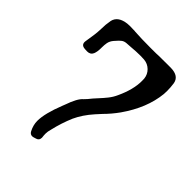

<svg xmlns="http://www.w3.org/2000/svg" viewBox="-221 -815 1029 1029"><g transform="rotate(45 293.0 -300.5)"><path d="M204.1 93.8Q189 93.8 181.2 78.6Q165 47.4 165 15.6Q165 -40.5 203.1 -136.7L208.5 -150.4Q232.9 -220.7 257.8 -241.2Q266.1 -249 272.9 -257.3Q291 -280.3 310.1 -300.5Q329.1 -320.8 345.9 -341.8Q362.8 -362.8 374 -388.2Q410.6 -466.8 410.6 -531.2L410.2 -549.3Q407.2 -578.6 386.7 -598.6Q366.2 -618.7 336.9 -621.1Q324.7 -622.1 310.5 -622.1Q276.4 -622.1 241.2 -618.7Q224.6 -617.7 208.3 -616.5Q191.9 -615.2 180.9 -606.4Q169.9 -597.7 160.2 -585.9Q156.2 -581.1 151.9 -576.7Q138.2 -561 134.3 -542.5Q131.3 -525.9 131.3 -506.3V-501Q131.3 -474.1 124 -456.1Q115.2 -436 90.8 -436L78.1 -436.5L71.8 -437Q45.4 -439 45.4 -462.4L45.9 -468.3Q51.8 -505.4 55.2 -530.3Q57.6 -548.3 58.6 -574.2Q58.6 -607.9 64.9 -641.6Q75.7 -686.5 138.2 -693.8Q146.5 -694.8 157.7 -694.8L195.3 -693.8V-693.4Q246.6 -689.9 317.9 -689.9Q375 -689.9 377 -690.9Q407.7 -691.4 439 -691.4H470.2Q532.7 -690.4 540 -643.1Q543.9 -615.2 543.9 -590.3Q543.9 -577.6 543 -565.4Q531.2 -449.2 449.7 -333Q420.4 -292 386.2 -257.8Q372.1 -242.7 357.9 -226.6Q314 -177.2 290.5 -126Q265.1 -66.4 250.5 -2.9Q244.6 17.1 244.6 32.7Q244.6 46.4 246.6 61V63Q246.6 84 223.1 89.4Q210 93.8 204.1 93.8Z"/></g></svg>

Font: X Typewriter
Style: Regular
Weight: 400
Monospace: yes
Designer: GGBot
Version: 0.50